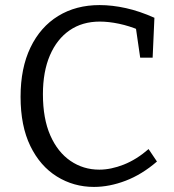

<svg xmlns="http://www.w3.org/2000/svg" viewBox="-20 -727 686 756"><path d="M350 9Q270 9 204 -32Q138 -73 99.5 -152Q61 -231 61 -346Q61 -459 100 -540Q139 -621 209 -664Q279 -707 372 -707Q422 -707 476 -695Q530 -683 588 -657L581 -500H532L514 -624L529 -608Q489 -625 448.5 -633.5Q408 -642 373 -642Q304 -642 254 -607.5Q204 -573 176.5 -509Q149 -445 149 -356Q149 -260 178 -194Q207 -128 257.5 -93.5Q308 -59 371 -59Q417 -59 467.5 -79Q518 -99 565 -140L598 -91Q539 -40 475 -15.5Q411 9 350 9Z"/></svg>

Font: Pack4
Style: Regular
Weight: 400
Version: Version 2.002